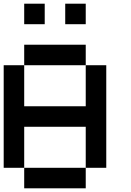

<svg xmlns="http://www.w3.org/2000/svg" viewBox="-20 -1020 707 1040"><path d="M444.4 -666.7H111.1V-777.8H444.4ZM111.1 -333.3V-111.1H0V-666.7H111.1V-444.4H444.4V-666.7H555.6V-111.1H444.4V-333.3ZM444.4 0H111.1V-111.1H444.4ZM222.2 -888.9H111.1V-1000H222.2ZM444.4 -888.9H333.3V-1000H444.4Z"/></svg>

Font: Pixeloid Mono
Style: Regular
Weight: 400
Monospace: yes
Designer: GGBotNet
Foundry: GGBotNet
Version: 0.5